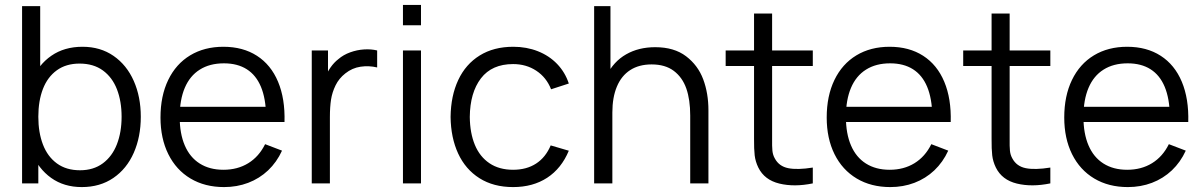

<svg xmlns="http://www.w3.org/2000/svg" viewBox="-20 -745 4888 780"><path d="M312.3 15Q240 15 187.9 -22.2Q135.8 -59.5 108.9 -124.2Q82 -188.8 82 -270.7Q82 -353.3 108.9 -417.7Q135.8 -482 188.6 -518.5Q241.3 -555 315.3 -555Q387.7 -555 441.2 -518Q494.8 -481 523.4 -416.3Q552 -351.7 552 -270.7Q552 -189.2 523.4 -124.2Q494.8 -59.2 440.6 -22.1Q386.3 15 312.3 15ZM69.7 0V-720H143.3V-406.7H135.7V0ZM305 -53.3Q359.8 -53.3 397.8 -81.5Q435.8 -109.7 454.9 -158.8Q474 -208 474 -270.7Q474 -333.2 455.2 -382Q436.3 -430.8 398 -458.8Q359.7 -486.7 303.3 -486.7Q248.5 -486.7 210.8 -459.4Q173.2 -432.2 154.4 -383.7Q135.7 -335.2 135.7 -270.7Q135.7 -206.7 154.5 -157.7Q173.3 -108.7 211.3 -81Q249.3 -53.3 305 -53.3Z M890.3 15Q812.3 15 753.9 -19.8Q695.5 -54.7 663.8 -118.7Q632 -182.7 632 -267.7Q632 -355.3 663.4 -420.2Q694.8 -485.2 752.5 -520.1Q810.2 -555 887.7 -555Q967 -555 1023.8 -518.4Q1080.7 -481.8 1109.6 -412.9Q1138.5 -344 1135.8 -249.3H1061V-275.3Q1059.7 -345.5 1040 -392.6Q1020.3 -439.7 982.5 -463.7Q944.7 -487.7 889.7 -487.7Q832 -487.7 791.7 -462.2Q751.3 -436.8 730.7 -388.2Q710 -339.5 710 -270Q710 -202.2 730.7 -154.1Q751.3 -106 791.3 -80.7Q831.3 -55.3 887.7 -55.3Q945.2 -55.3 988.6 -82Q1032 -108.7 1057 -159.3L1125.7 -133Q1104.3 -86.2 1069.2 -52.9Q1034 -19.7 988.3 -2.3Q942.7 15 890.3 15ZM684 -249.3V-311H1096.7V-249.3Z M1246.5 0V-540H1312.5V-410L1299.5 -427Q1308.5 -450.7 1322.9 -471.1Q1337.3 -491.5 1354.5 -504.7Q1374.8 -522.3 1402.7 -532.4Q1430.5 -542.5 1459.2 -544.2Q1487.8 -546 1512.2 -540V-471Q1478.8 -479 1444.8 -474Q1410.7 -469 1382.8 -446.7Q1357.2 -426.7 1343.3 -398.4Q1329.5 -370.2 1324.8 -340.2Q1320.2 -310.3 1320.2 -269.3V0Z M1617 -642.3V-725H1690.3V-642.3ZM1617 0V-540H1690.3V0Z M2064.5 15Q1984.8 15 1927.9 -21Q1871 -57 1841.2 -121.4Q1811.5 -185.8 1810.5 -270Q1811.5 -355.7 1841.6 -419.9Q1871.7 -484.2 1928.8 -519.6Q1985.8 -555 2065.2 -555Q2119.2 -555 2165.1 -536.9Q2211 -518.8 2243.4 -485.1Q2275.8 -451.3 2290.8 -405.7L2218.8 -382.3Q2199.8 -430.5 2158.8 -457.6Q2117.8 -484.7 2064.5 -484.7Q1978.2 -484.7 1933.8 -426.7Q1889.5 -368.7 1888.5 -270Q1889.2 -204.5 1909.2 -156.3Q1929.2 -108.2 1968.5 -81.8Q2007.8 -55.3 2064.5 -55.3Q2119.2 -55.3 2157.9 -80.5Q2196.7 -105.7 2217.2 -154.3L2290.8 -132.7Q2260.8 -60.7 2202.8 -22.8Q2144.8 15 2064.5 15Z M2784 -275.7Q2784 -340 2768.2 -385.3Q2752.3 -430.7 2717.4 -457Q2682.5 -483.3 2627.3 -483.3Q2575.7 -483.3 2540.1 -460.2Q2504.5 -437.2 2486.1 -393.2Q2467.7 -349.3 2467.7 -288L2415.7 -299.7Q2415.7 -380.7 2444.2 -437.9Q2472.7 -495.2 2523.6 -524.2Q2574.5 -553.3 2641.7 -553.3Q2718.7 -553.3 2767.1 -516.5Q2815.5 -479.7 2836.8 -422.8Q2858 -366 2858 -297V0H2784ZM2393.7 0V-720H2460V-313.3H2467.7V0Z M3282 0Q3207 15.5 3146.3 0.8Q3085.7 -13.8 3060.7 -64.3Q3048.8 -88.8 3045.9 -113.8Q3043 -138.8 3043.3 -181.5V-195.7V-690H3116.7V-198.3V-182.3Q3116.2 -149.8 3117.9 -132.6Q3119.7 -115.3 3127.7 -101.3Q3144.8 -69.3 3182.2 -61.8Q3219.5 -54.3 3282 -64.3ZM2928 -477V-540H3282V-477Z M3596.8 15Q3518.8 15 3460.4 -19.8Q3402 -54.7 3370.2 -118.7Q3338.5 -182.7 3338.5 -267.7Q3338.5 -355.3 3369.9 -420.2Q3401.3 -485.2 3459 -520.1Q3516.7 -555 3594.2 -555Q3673.5 -555 3730.3 -518.4Q3787.2 -481.8 3816.1 -412.9Q3845 -344 3842.3 -249.3H3767.5V-275.3Q3766.2 -345.5 3746.5 -392.6Q3726.8 -439.7 3689 -463.7Q3651.2 -487.7 3596.2 -487.7Q3538.5 -487.7 3498.2 -462.2Q3457.8 -436.8 3437.2 -388.2Q3416.5 -339.5 3416.5 -270Q3416.5 -202.2 3437.2 -154.1Q3457.8 -106 3497.8 -80.7Q3537.8 -55.3 3594.2 -55.3Q3651.7 -55.3 3695.1 -82Q3738.5 -108.7 3763.5 -159.3L3832.2 -133Q3810.8 -86.2 3775.7 -52.9Q3740.5 -19.7 3694.8 -2.3Q3649.2 15 3596.8 15ZM3390.5 -249.3V-311H3803.2V-249.3Z M4247 0Q4172 15.5 4111.3 0.8Q4050.7 -13.8 4025.7 -64.3Q4013.8 -88.8 4010.9 -113.8Q4008 -138.8 4008.3 -181.5V-195.7V-690H4081.7V-198.3V-182.3Q4081.2 -149.8 4082.9 -132.6Q4084.7 -115.3 4092.7 -101.3Q4109.8 -69.3 4147.2 -61.8Q4184.5 -54.3 4247 -64.3ZM3893 -477V-540H4247V-477Z M4561.8 15Q4483.8 15 4425.4 -19.8Q4367 -54.7 4335.2 -118.7Q4303.5 -182.7 4303.5 -267.7Q4303.5 -355.3 4334.9 -420.2Q4366.3 -485.2 4424 -520.1Q4481.7 -555 4559.2 -555Q4638.5 -555 4695.3 -518.4Q4752.2 -481.8 4781.1 -412.9Q4810 -344 4807.3 -249.3H4732.5V-275.3Q4731.2 -345.5 4711.5 -392.6Q4691.8 -439.7 4654 -463.7Q4616.2 -487.7 4561.2 -487.7Q4503.5 -487.7 4463.2 -462.2Q4422.8 -436.8 4402.2 -388.2Q4381.5 -339.5 4381.5 -270Q4381.5 -202.2 4402.2 -154.1Q4422.8 -106 4462.8 -80.7Q4502.8 -55.3 4559.2 -55.3Q4616.7 -55.3 4660.1 -82Q4703.5 -108.7 4728.5 -159.3L4797.2 -133Q4775.8 -86.2 4740.7 -52.9Q4705.5 -19.7 4659.8 -2.3Q4614.2 15 4561.8 15ZM4355.5 -249.3V-311H4768.2V-249.3Z"/></svg>

Font: Manrope
Style: Regular
Weight: 400
Designer: Mikhail Sharanda
Foundry: Mikhail Sharanda
Version: Version 4.503